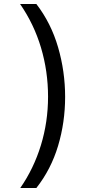

<svg xmlns="http://www.w3.org/2000/svg" viewBox="-20 -812 459 967"><path d="M82 135Q150 37 186 -80.5Q222 -198 222 -325Q222 -453 186.5 -572Q151 -691 81 -792H163Q237 -696 272.5 -574Q308 -452 308 -324Q308 -196 272.5 -77.5Q237 41 163 135Z"/></svg>

Font: lgurmukhi05
Style: Book
Weight: 400
Designer: Jelle Bosma - Monotype Design Team
Foundry: Monotype Imaging Inc.
Version: Version 2.003